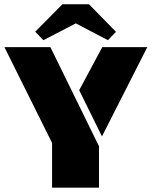

<svg xmlns="http://www.w3.org/2000/svg" viewBox="-33 -865 699 885"><path d="M207 -206.1 -12.7 -647.9H199.2L423.3 -190.9V0H207ZM437 -236.3 332 -449.2 438.5 -647.9H646ZM254.4 -845.2H377.4L501.5 -718.3L464.4 -679.7L316.4 -757.3L167 -679.7L129.4 -718.8Z"/></svg>

Font: Black Ops One
Style: Regular
Weight: 400
Designer: James Grieshaber
Foundry: James Grieshaber
Version: Version 1.002